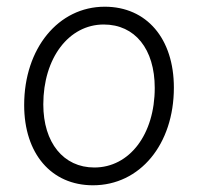

<svg xmlns="http://www.w3.org/2000/svg" viewBox="-20 -536 591 572"><path d="M257 16C397 16 498 -106 498 -275C498 -421 417 -516 292 -516C154 -516 52 -392 52 -223C52 -78 133 16 257 16ZM261 -37C169 -37 109 -111 109 -225C109 -363 185 -463 289 -463C382 -463 441 -390 441 -274C441 -136 366 -37 261 -37Z"/></svg>

Font: Uncut Sans Light Italic
Style: Regular
Weight: 300
Italic angle: -11°
Designer: Kasper Nordkvist
Foundry: UNCUT.wtf
Version: Version 1.304;Glyphs 3.2 (3246)